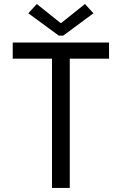

<svg xmlns="http://www.w3.org/2000/svg" viewBox="-20 -930 602 950"><path d="M237.3 0V-639.6H43V-719.7H519.5V-639.6H325.2V0ZM162.1 -910.2 279.3 -816.4H283.2L400.4 -910.2L442.4 -864.3L293 -753.9H270.5L120.1 -864.3Z"/></svg>

Font: Reddit Mono
Style: Regular
Weight: 400
Monospace: yes
Designer: Stephen Hutchings
Foundry: Reddit
Version: Version 1.014; ttfautohint (v1.8.4.7-5d5b)